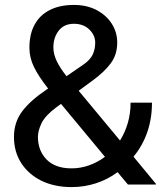

<svg xmlns="http://www.w3.org/2000/svg" viewBox="-20 -741 669 771"><path d="M493.7 0 452.1 -49.8Q413.1 -20.5 365.7 -5.1Q318.4 10.3 267.6 10.3Q198.2 10.3 145.5 -15.6Q93.8 -41.5 64.9 -86.7Q36.1 -131.8 36.1 -191.4Q36.1 -250 69.1 -293.9Q102.1 -337.9 168.5 -382.3L173.3 -385.3Q135.3 -433.6 116.7 -471.4Q98.1 -509.3 98.1 -549.3Q98.1 -604 119.1 -642.3Q140.1 -680.7 180.2 -700.9Q220.2 -721.2 276.9 -721.2Q302.7 -721.2 325.4 -716.1Q348.1 -710.9 367.7 -700.7Q406.7 -680.2 428.7 -646Q450.7 -611.8 450.7 -569.8Q450.7 -522 425 -487.1Q399.4 -452.1 349.1 -415.5L295.9 -376.5L461.9 -176.8Q481.9 -208.5 493.2 -247.1Q504.4 -285.6 504.4 -328.6H590.3Q590.3 -264.6 571.3 -210Q552.2 -155.3 516.1 -111.8L606.4 -2.4L605.5 0ZM267.6 -64.9Q302.7 -64.9 337.2 -76.9Q371.6 -88.9 401.4 -111.3L225.1 -323.7L205.6 -309.6Q161.1 -276.4 146.7 -246.1Q132.3 -215.8 132.3 -191.4Q132.3 -136.2 167 -100.6Q201.7 -64.9 267.6 -64.9ZM247.1 -435.1 314.5 -481.4Q341.8 -500 352.1 -521.7Q362.3 -543.5 362.3 -569.8Q362.3 -599.6 338.6 -622.6Q314.9 -645.5 276.9 -645.5Q237.3 -645.5 215.8 -617.9Q194.3 -590.3 194.3 -550.3Q194.3 -524.4 207.5 -496.3Q220.7 -468.3 247.1 -435.1Z"/></svg>

Font: Hanuman
Style: Regular
Weight: 400
Designer: Danh Hong
Foundry: Danh Hong
Version: Version 9.000